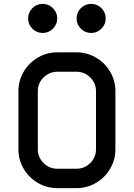

<svg xmlns="http://www.w3.org/2000/svg" viewBox="-20 -970 690 990"><path d="M175 -500V-200Q175 -159 204.5 -129.5Q234 -100 275 -100H375Q416 -100 445.5 -129.5Q475 -159 475 -200V-500Q475 -541 445.5 -570.5Q416 -600 375 -600H275Q234 -600 204.5 -570.5Q175 -541 175 -500ZM75 -500Q75 -554 102 -600Q129 -646 175 -673Q221 -700 275 -700H375Q429 -700 475 -673Q521 -646 548 -600Q575 -554 575 -500V-200Q575 -146 548 -100Q521 -54 475 -27Q429 0 375 0H275Q221 0 175 -27Q129 -54 102 -100Q75 -146 75 -200ZM125 -875Q125 -906 147 -928Q169 -950 200 -950Q231 -950 253 -928Q275 -906 275 -875Q275 -844 253 -822Q231 -800 200 -800Q169 -800 147 -822Q125 -844 125 -875ZM450 -950Q481 -950 503 -928Q525 -906 525 -875Q525 -844 503 -822Q481 -800 450 -800Q419 -800 397 -822Q375 -844 375 -875Q375 -906 397 -928Q419 -950 450 -950Z"/></svg>

Font: Monoikos Medium
Style: Regular
Weight: 500
Designer: Brian Krent
Version: Version 0.088